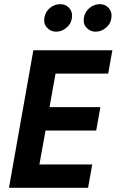

<svg xmlns="http://www.w3.org/2000/svg" viewBox="-20 -901 559 921"><path d="M402.5 0H23L140 -660H519L499 -548H246.5L217.5 -387H461.5L441.5 -275H198.5L169 -112H422.5ZM249 -749Q222.5 -749 205 -769Q192 -782.5 192 -802.5Q192 -838.5 219 -862.5Q241.5 -881 269 -881Q282.5 -881 294.5 -876Q325.5 -858.5 325.5 -826.5Q325.5 -789.5 298.5 -768Q277 -749 249 -749ZM438.5 -749Q412 -749 394.5 -769Q381.5 -782.5 381.5 -802.5Q381.5 -838.5 409 -862.5Q431.5 -881 458.5 -881Q472 -881 484 -876Q515 -858.5 515 -826.5Q515 -789.5 488 -768Q466.5 -749 438.5 -749Z"/></svg>

Font: Lucymar Sans SemiBold
Style: Italic
Weight: 600
Italic angle: -10°
Foundry: The League of Moveable Type (original font) / Main changes by Cristiano Sobral with portions from Mirco Monsees
Version: Version 2.00;August 30, 2020;FontCreator 13.0.0.2681 64-bit